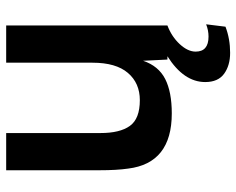

<svg xmlns="http://www.w3.org/2000/svg" viewBox="-92 -473 769 625"><g transform="rotate(-90 292.5 -160.5)"><path d="M235.8 14.2Q73.7 14.2 56.2 -127.9Q50.8 -165 50.8 -221.2V-524.9H171.9V-217.8Q171.9 -154.8 195.1 -122.3Q218.3 -89.8 278.8 -89.8Q334.5 -89.8 367.7 -128.7Q400.9 -167.5 400.9 -244.1V-524.9H522V0Q485.8 13.7 461.4 40Q437 66.4 437 91.8Q437 133.8 485.8 133.8Q506.3 133.8 525.9 126L518.1 189Q478.5 204.1 433.1 204.1Q392.1 204.1 365 184.6Q337.9 165 337.9 123Q337.9 53.2 421.9 0H411.1L407.2 -79.1Q390.1 -28.8 347.9 -7.3Q305.7 14.2 235.8 14.2Z"/></g></svg>

Font: Nacelle SemiBold
Style: Regular
Weight: 600
Designer: Sora Sagano
Foundry: Sora Sagano
Version: Version 1.000;FEAKit 1.0